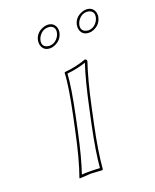

<svg xmlns="http://www.w3.org/2000/svg" viewBox="-122 -697 621 771"><g transform="rotate(-20 188.5 -311.5)"><path d="M284.2 -580.1Q290.5 -610.4 321.3 -622.1Q330.6 -626 339.8 -626Q368.2 -626 376 -599.6Q378.4 -589.4 376 -580.1Q369.6 -549.8 338.9 -537.6Q329.6 -533.7 320.3 -534.2Q292 -534.2 284.7 -560.1Q282.2 -570.3 284.2 -580.1ZM116.2 -575.2Q122.6 -605.5 153.3 -617.2Q162.6 -621.1 171.9 -621.1Q200.2 -621.1 208 -594.7Q210.4 -584.5 208 -575.2Q201.7 -544.9 170.9 -532.7Q161.6 -528.8 152.3 -528.8Q124 -528.8 116.7 -555.2Q114.3 -565.4 116.2 -575.2ZM144 -234.9Q170.9 -362.3 172.4 -416L174.8 -418.9Q223.1 -422.9 267.1 -439Q274.9 -437 274.4 -429.2Q250 -356.9 227.5 -251L212.4 -180.2Q189.5 -70.8 184.1 0L181.6 2.9Q179.7 2.9 133.8 0L84.5 2.9L84 0Q108.9 -68.8 132.3 -180.2ZM293.9 -578.1Q288.6 -553.7 310.1 -545.9Q315.4 -544.4 320.3 -543.9Q346.2 -543.9 361.3 -569.3Q364.7 -576.2 366.2 -582Q371.6 -606.4 350.6 -614.3Q345.2 -615.7 339.8 -616.2Q314 -616.2 298.8 -590.8Q295.4 -584 293.9 -578.1ZM126 -572.8Q120.6 -548.3 141.6 -541Q147 -539.6 152.3 -539.1Q178.2 -539.1 193.4 -564.5Q196.8 -571.3 198.2 -577.1Q203.6 -601.6 182.6 -609.4Q177.2 -610.8 171.9 -610.8Q146 -610.8 130.9 -585.4Q127.4 -578.6 126 -572.8ZM153.8 -232.9 142.1 -177.7Q119.6 -71.8 97.7 -8.8Q114.3 -10.3 133.8 -9.8Q157.7 -9.8 174.8 -8.3Q180.7 -77.6 202.6 -182.1L217.8 -252.9Q240.2 -358.4 262.7 -426.8Q223.6 -413.6 182.1 -409.7Q179.2 -354 153.8 -232.9Z"/></g></svg>

Font: Linux Biolinum Outline O
Style: Italic
Weight: 400
Italic angle: -12°
Designer: Philipp H. Poll
Foundry: Philipp H. Poll
Version: Version 0.6.2